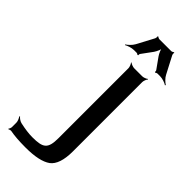

<svg xmlns="http://www.w3.org/2000/svg" viewBox="-270 -894 952 952"><g transform="rotate(45 206.0 -417.5)"><path d="M127 -50C102 -50 73 -54 41 -61C30 -63 16 -73 11 -80L8 -77C13 -71 20 -56 20 -45V-14C20 -8 16 1 13 3L15 6C18 4 27 1 32 2C57 7 93 10 139 10C204 10 250 0 278 -20C305 -40 319 -81 319 -143V-629C319 -638 325 -653 330 -658L328 -660C323 -655 308 -649 299 -649H242C233 -649 218 -655 213 -660L211 -658C216 -653 222 -638 222 -629V-139C222 -64 202 -50 127 -50ZM178 -712H197C200 -712 206 -709 207 -707L211 -709C210 -711 211 -718 213 -720L254 -776C263 -789 272 -810 272 -822H268C268 -810 277 -789 286 -776L326 -720C328 -718 329 -711 328 -709L332 -707C333 -709 339 -712 342 -712H361C378 -712 400 -704 410 -697L412 -701C402 -707 384 -723 377 -738L330 -828C328 -832 327 -841 329 -843L326 -845C324 -843 316 -839 312 -839H229C225 -839 217 -843 216 -845L212 -843C214 -841 213 -832 211 -828L163 -738C155 -723 137 -707 127 -701L129 -698C139 -704 161 -712 178 -712Z"/></g></svg>

Font: Gamestation Storm
Style: Regular
Weight: 400
Designer: Jonas Hecksher
Foundry: Jonas Hecksher, Playtypeª, e-types AS
Version: Version 1.003